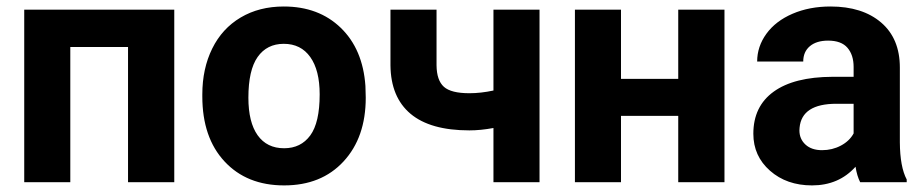

<svg xmlns="http://www.w3.org/2000/svg" viewBox="-20 -558 2830 588"><path d="M513.7 0H372.1V-414.1H195.3V0H54.2V-528.3H513.7Z M599.6 -269Q599.6 -347.7 629.9 -409.2Q660.2 -470.7 717 -504.4Q773.9 -538.1 849.1 -538.1Q956.1 -538.1 1023.7 -472.7Q1091.3 -407.2 1099.1 -294.9L1100.1 -258.8Q1100.1 -137.2 1032.2 -63.7Q964.4 9.8 850.1 9.8Q735.8 9.8 667.7 -63.5Q599.6 -136.7 599.6 -262.7ZM740.7 -258.8Q740.7 -183.6 769 -143.8Q797.4 -104 850.1 -104Q901.4 -104 930.2 -143.3Q959 -182.6 959 -269Q959 -342.8 930.2 -383.3Q901.4 -423.8 849.1 -423.8Q797.4 -423.8 769 -383.5Q740.7 -343.3 740.7 -258.8Z M1632.3 0H1491.2V-166Q1451.7 -158.7 1417.5 -158.7Q1297.9 -158.7 1237.3 -209.5Q1176.8 -260.3 1175.8 -357.9V-528.3H1316.9V-357.9Q1317.4 -312 1339.4 -292.2Q1361.3 -272.5 1417.5 -272.5Q1452.6 -272.5 1491.2 -280.8V-528.3H1632.3Z M2198.7 0H2057.1V-203.1H1881.8V0H1740.7V-528.3H1881.8V-316.4H2057.1V-528.3H2198.7Z M2614.3 0Q2604.5 -19 2600.1 -47.4Q2548.8 9.8 2466.8 9.8Q2389.2 9.8 2338.1 -35.2Q2287.1 -80.1 2287.1 -148.4Q2287.1 -232.4 2349.4 -277.3Q2411.6 -322.3 2529.3 -322.8H2594.2V-353Q2594.2 -389.6 2575.4 -411.6Q2556.6 -433.6 2516.1 -433.6Q2480.5 -433.6 2460.2 -416.5Q2439.9 -399.4 2439.9 -369.6H2298.8Q2298.8 -415.5 2327.1 -454.6Q2355.5 -493.7 2407.2 -515.9Q2459 -538.1 2523.4 -538.1Q2621.1 -538.1 2678.5 -489Q2735.8 -439.9 2735.8 -351.1V-122.1Q2736.3 -46.9 2756.8 -8.3V0ZM2497.6 -98.1Q2528.8 -98.1 2555.2 -112.1Q2581.5 -126 2594.2 -149.4V-240.2H2541.5Q2435.5 -240.2 2428.7 -167L2428.2 -158.7Q2428.2 -132.3 2446.8 -115.2Q2465.3 -98.1 2497.6 -98.1Z"/></svg>

Font: RobotoInd
Style: Bold
Weight: 700
Designer: Google
Version: Version 2.001150; 2014